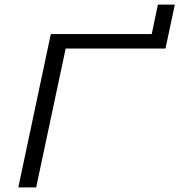

<svg xmlns="http://www.w3.org/2000/svg" viewBox="-20 -819 784 839"><path d="M60 0H138L267 -607H703L714 -658L744 -799H670L643 -670H202Z"/></svg>

Font: LT Wave Light
Style: Italic
Weight: 300
Designer: Daniel Lyons
Version: Version 2.5 (Glyphs App)